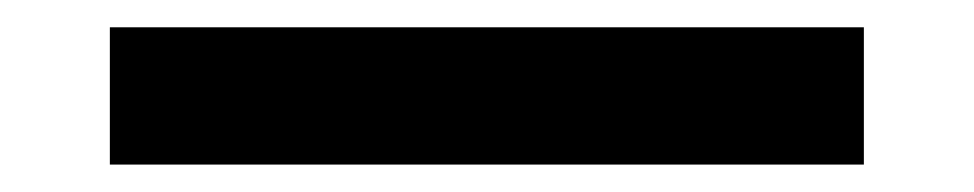

<svg xmlns="http://www.w3.org/2000/svg" viewBox="-20 68 710 140"><path d="M609.9 188H60.1V87.9H609.9Z"/></svg>

Font: Bruno Ace
Style: Regular
Weight: 400
Designer: Astigmatic (AOETI)
Foundry: Astigmatic (AOETI)
Version: Version 1.000